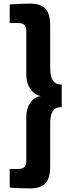

<svg xmlns="http://www.w3.org/2000/svg" viewBox="-20 -888 391 1067"><path d="M323 -293Q288 -293 273.5 -270.5Q259 -248 259 -203V34Q259 103 232.5 131Q206 159 146 159Q137 159 120 158.5Q103 158 85.5 157.5Q68 157 53 156Q38 155 34 154V51H80Q105 51 115.5 40.5Q126 30 126 7V-238Q126 -284 148 -316.5Q170 -349 206 -354Q170 -362 148 -394.5Q126 -427 126 -474V-716Q126 -739 115.5 -749.5Q105 -760 80 -760H34V-863Q38 -864 53 -864.5Q68 -865 85.5 -866Q103 -867 120 -867.5Q137 -868 146 -868Q206 -868 232.5 -840Q259 -812 259 -743V-509Q259 -464 273.5 -441Q288 -418 323 -418Z"/></svg>

Font: Encode Sans Normal
Style: Bold
Weight: 700
Designer: Pablo Impallari, Andres Torresi
Foundry: Pablo Impallari, Andres Torresi
Version: Version 1.000; ttfautohint (v1.00) -l 8 -r 50 -G 200 -x 14 -